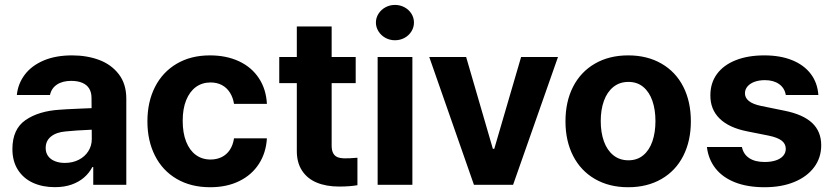

<svg xmlns="http://www.w3.org/2000/svg" viewBox="-20 -767 3461 797"><path d="M298.9 -225.3 252.1 -221.4Q213.5 -218 191.6 -200.2Q169.6 -182.4 169.6 -152.6Q169.6 -133 179.7 -119.1Q189.7 -105.2 207.9 -98Q226.1 -90.7 248.9 -90.7Q281.5 -90.7 307 -103.8Q332.5 -116.9 346.7 -139.5Q361 -162.1 361 -189.6L359.9 -360.7Q359.9 -383.3 350.3 -399.2Q340.7 -415.1 321.6 -423.2Q302.5 -431.3 275.7 -431.3Q239.5 -431.3 216.4 -415.9Q193.4 -400.5 187.5 -372.7H49.9Q54.6 -419.5 82.7 -456.9Q110.8 -494.3 160.9 -515.7Q210.9 -537.1 279.1 -537.1Q341 -537.1 391.6 -518.2Q442.1 -499.3 473.2 -458.9Q504.3 -418.5 504.3 -357.3V0H367.1V-73.4H363.2Q350.1 -48.4 328.7 -30Q307.3 -11.5 277.1 -0.8Q246.8 9.9 207.7 9.9Q156.4 9.9 116.8 -8.2Q77.1 -26.4 54.3 -62.1Q31.5 -97.8 31.5 -148.2Q31.5 -231.2 86.2 -268.7Q140.9 -306.3 228.5 -311.6Q243.2 -313.1 318.9 -316.4L366.9 -318.3L367.8 -229Q348 -228.4 298.9 -225.3Z M591.9 -263.2Q591.9 -344.4 623.6 -406.4Q655.2 -468.3 713.9 -502.7Q772.5 -537.1 851.5 -537.1Q919.8 -537.1 972.4 -512.5Q1025 -487.8 1054.9 -442Q1084.9 -396.2 1087.9 -335.8H951.4Q947.2 -362.3 934.5 -382.5Q921.7 -402.7 901.4 -413.7Q881 -424.7 854 -424.7Q819.3 -424.7 793.3 -405.9Q767.4 -387 752.9 -351.4Q738.4 -315.8 738.4 -265.6Q738.4 -215 752.7 -179Q766.9 -143 792.9 -123.9Q818.9 -104.8 854 -104.8Q879.7 -104.8 900.4 -115Q921 -125.2 934.2 -145.1Q947.3 -165 951.4 -192.7H1087.9Q1084.4 -132.7 1054.8 -86.8Q1025.3 -40.9 973.4 -15.4Q921.6 10.2 852.4 10.2Q772.5 10.2 713.4 -24.4Q654.4 -59 623.2 -121Q591.9 -183 591.9 -263.2Z M1456.5 -421.8H1139.2V-530.3H1456.5ZM1356.7 -657.2V-162.8Q1356.7 -142.8 1363 -131.2Q1369.2 -119.7 1380.2 -115Q1391.2 -110.3 1407.3 -109.7Q1427.8 -109.2 1463.7 -112.2V1.8Q1431.2 7.4 1388 7.4Q1334.3 7.4 1294.7 -9.1Q1255.2 -25.5 1233.4 -59.3Q1211.5 -93 1212.1 -143V-657.2Z M1547.6 -530.3H1691.8V0H1547.6ZM1540.4 -673.3Q1540.4 -693.3 1551.3 -710.2Q1562.1 -727 1580.2 -736.8Q1598.3 -746.6 1619.4 -746.6Q1641 -746.6 1659.1 -736.8Q1677.2 -727 1687.8 -710.2Q1698.4 -693.3 1698.4 -673.3Q1698.4 -653.7 1687.8 -636.6Q1677.2 -619.5 1659.1 -609.7Q1641 -599.9 1619.4 -599.9Q1598.3 -599.9 1580.2 -609.7Q1562.1 -619.5 1551.3 -636.6Q1540.4 -653.7 1540.4 -673.3Z M2109.9 0H1947.3L1761.9 -530.3H1915L2025.9 -149.2H2031.7L2143.1 -530.3H2296.2Z M2327.3 -263.2Q2327.3 -345.3 2358.9 -407Q2390.6 -468.8 2449.6 -502.9Q2508.7 -537.1 2587.7 -537.1Q2666.7 -537.1 2725.9 -502.9Q2785 -468.8 2816.4 -407Q2847.8 -345.3 2847.8 -263.2Q2847.8 -182.2 2816.4 -120.2Q2785 -58.2 2725.9 -24Q2666.7 10.2 2587.7 10.2Q2508.7 10.2 2449.6 -24Q2390.6 -58.2 2358.9 -120.2Q2327.3 -182.2 2327.3 -263.2ZM2700.8 -264.4Q2700.8 -311.3 2688.2 -348.1Q2675.5 -385 2650.3 -406Q2625.1 -427 2588.8 -427Q2552 -427 2526 -406Q2500 -385 2486.9 -348.4Q2473.7 -311.9 2473.7 -264.4Q2473.7 -216.9 2486.9 -180.2Q2500 -143.6 2526 -122.6Q2552 -101.6 2588.8 -101.6Q2625.1 -101.6 2650.3 -122.6Q2675.5 -143.6 2688.2 -180.5Q2700.8 -217.4 2700.8 -264.4Z M3154.9 -434.3Q3131.5 -434.3 3112.8 -427.7Q3094 -421 3083.2 -408.5Q3072.4 -396 3072.4 -380.2Q3071.9 -361.6 3088.3 -348Q3104.6 -334.4 3140.6 -327L3236.3 -307.5Q3313.7 -292 3351.3 -256.6Q3388.9 -221.2 3388.9 -163.9Q3388.9 -112.5 3359.6 -73Q3330.2 -33.6 3277.2 -11.7Q3224.3 10.2 3153.8 10.2Q3083.2 10.2 3031.7 -9.9Q2980.1 -30.1 2950.4 -67.6Q2920.6 -105.2 2914.4 -156.9H3059.7Q3065.9 -126.6 3090.1 -110.6Q3114.2 -94.6 3154.1 -94.6Q3180.2 -94.6 3200 -101Q3219.8 -107.5 3230.8 -119.9Q3241.8 -132.4 3241.8 -149.1Q3241.8 -170.2 3224.4 -183.5Q3207 -196.7 3169.8 -204.2L3082 -221.7Q3006 -236.6 2967.1 -274.9Q2928.2 -313.2 2928.8 -371.5Q2928.8 -422.5 2956.1 -459.8Q2983.5 -497.1 3034.1 -517.1Q3084.6 -537.1 3152.7 -537.1Q3219.1 -537.1 3268.4 -517.1Q3317.7 -497.1 3345.7 -460Q3373.7 -422.8 3377 -372.7H3241.9Q3236.9 -401.8 3214 -418Q3191 -434.3 3154.9 -434.3Z"/></svg>

Font: Pretendard Std Variable
Style: Regular
Weight: 400
Designer: Base glyphs from Inter by Rasmus Andersson; Hangeul glyphs from Noto Sans CJK(Source Han Sans) by Jang Soo-young and Kan
Foundry: Kil Hyung-jin
Version: Version 1.309;Glyphs 3.2 (3225)